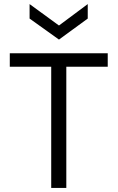

<svg xmlns="http://www.w3.org/2000/svg" viewBox="-20 -921 576 941"><path d="M231 0V-594H28V-660H508V-594H305V0ZM125 -901 269 -796 410 -901V-830L269 -727L125 -830Z"/></svg>

Font: Bricolage Grotesque 10pt Light
Style: Regular
Weight: 300
Designer: Mathieu Triay
Foundry: Atelier Triay
Version: Version 1.000; ttfautohint (v1.8.4.7-5d5b);gftools[0.9.32]